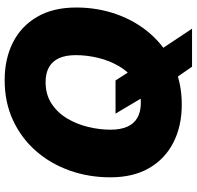

<svg xmlns="http://www.w3.org/2000/svg" viewBox="-30 -748 832 811"><g transform="rotate(-90 385.5 -342.0)"><path d="M311.5 -269.5H451.7L496.1 -200.2L572.3 -93.8L670.4 53.7H509.8L439.9 -46.9L394 -130.9ZM349.6 10.3Q259.8 10.3 190.4 -24.7Q121.1 -59.6 81.8 -127Q42.5 -194.3 42.5 -291.5Q42.5 -382.8 71.3 -463.6Q100.1 -544.4 154.1 -606Q208 -667.5 283.7 -702.6Q359.4 -737.8 453.1 -737.8Q542.5 -737.8 611.6 -703.1Q680.7 -668.5 720.2 -600.8Q759.8 -533.2 759.8 -435.5Q759.8 -344.2 730.7 -263.4Q701.7 -182.6 647.5 -121.1Q593.3 -59.6 517.8 -24.7Q442.4 10.3 349.6 10.3ZM357.9 -162.6Q410.6 -162.6 448.7 -187.5Q486.8 -212.4 511.2 -253.7Q535.6 -294.9 547.1 -343Q558.6 -391.1 558.6 -437Q558.6 -479.5 545.9 -507.8Q533.2 -536.1 507.8 -550.5Q482.4 -564.9 444.8 -564.9Q392.1 -564.9 353.8 -539.8Q315.4 -514.6 291 -473.6Q266.6 -432.6 255.1 -384.5Q243.7 -336.4 243.7 -290.5Q243.7 -248.5 256.3 -220Q269 -191.4 294.4 -177Q319.8 -162.6 357.9 -162.6Z"/></g></svg>

Font: Inter 17pt Black
Style: Italic
Weight: 900
Italic angle: -9.3988°
Version: Version 4.001;git-66647c0bb